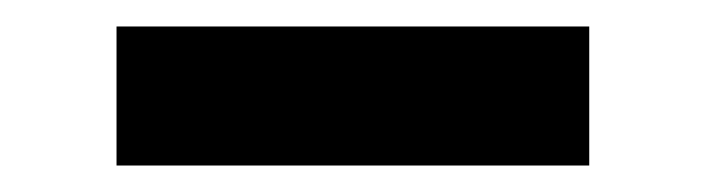

<svg xmlns="http://www.w3.org/2000/svg" viewBox="-20 -719 537 145"><path d="M68 -594V-699H425V-594Z"/></svg>

Font: Gudea
Style: Bold
Weight: 700
Designer: Agustina Mingote
Foundry: Agustina Mingote
Version: Version 1.002